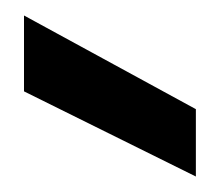

<svg xmlns="http://www.w3.org/2000/svg" viewBox="-20 -818 285 248"><path d="M11 -798 233 -677V-590L11 -700Z"/></svg>

Font: Albert Sans SemiBold
Style: Regular
Weight: 600
Designer: Andreas Rasmussen
Foundry: a.Foundry
Version: Version 1.025